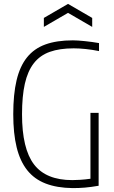

<svg xmlns="http://www.w3.org/2000/svg" viewBox="-20 -955 584 985"><path d="M353 10Q272 9 214 -13.5Q156 -36 119.5 -82Q83 -128 65.5 -199Q48 -270 48 -369Q48 -471 65 -543Q82 -615 118.5 -660.5Q155 -706 213 -727Q271 -748 354 -748Q377 -748 415.5 -744Q454 -740 488 -734V-693Q453 -700 419.5 -703.5Q386 -707 358 -707Q286 -707 235.5 -689Q185 -671 153.5 -630.5Q122 -590 107.5 -525.5Q93 -461 93 -369Q93 -192 154.5 -111.5Q216 -31 351 -31Q366 -31 391 -32.5Q416 -34 444 -38V-376H486V-2Q445 5 415 7.5Q385 10 353 10ZM205 -863 329 -935 453 -863V-817L329 -889L205 -817Z"/></svg>

Font: Encode Sans Compressed
Style: ExtraLight
Weight: 200
Designer: Pablo Impallari, Andres Torresi
Foundry: Pablo Impallari, Andres Torresi
Version: Version 1.000; ttfautohint (v1.00) -l 8 -r 50 -G 200 -x 14 -